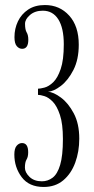

<svg xmlns="http://www.w3.org/2000/svg" viewBox="-20 -731 372 763"><path d="M153.5 12Q95.5 12 66.2 -27Q37 -66 37 -117Q37 -141 46.2 -151.8Q55.5 -162.5 67.5 -162.5Q92 -162.5 92 -126Q92 -107.5 85.5 -97Q79 -86.5 79 -64.5Q79 -46 97.2 -28.2Q115.5 -10.5 146.5 -10.5Q170 -10.5 189 -24.8Q208 -39 219 -75.5Q230 -112 230 -178.5Q230 -239 218.2 -274.2Q206.5 -309.5 189.8 -326.8Q173 -344 156.5 -349Q140 -354 131 -354V-378.5Q140 -378.5 157 -383Q174 -387.5 191.5 -404.2Q209 -421 221.2 -456.8Q233.5 -492.5 233.5 -555Q233.5 -619.5 211.8 -654Q190 -688.5 150 -688.5Q119 -688.5 99.2 -671.5Q79.5 -654.5 79.5 -636.5Q79.5 -613 86 -602.2Q92.5 -591.5 92.5 -573Q92.5 -537 68 -537Q56 -537 46.8 -547.5Q37.5 -558 37.5 -583.5Q37.5 -617 51.2 -646Q65 -675 92 -693Q119 -711 158.5 -711Q217 -711 255 -669Q293 -627 293 -553.5Q293 -494.5 271.8 -453Q250.5 -411.5 221.8 -389.5Q193 -367.5 170.5 -366.5Q193 -365 222.2 -343.2Q251.5 -321.5 273.2 -280.5Q295 -239.5 295 -180Q295 -128.5 279 -84.8Q263 -41 231.5 -14.5Q200 12 153.5 12Z"/></svg>

Font: Imbue 50pt Light
Style: Regular
Weight: 300
Designer: Tyler Finck
Foundry: Etcetera Type Company
Version: Version 1.102; ttfautohint (v1.8.3)